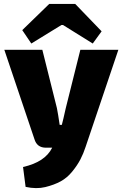

<svg xmlns="http://www.w3.org/2000/svg" viewBox="-20 -750 624 975"><path d="M139 -529 93 -597 230 -730H362L496 -591L451 -529L300 -623H292ZM581 -497 415 -5Q404 29 388.5 59Q373 89 347 121Q321 153 288 171Q255 189 210 200Q165 211 110 199L97 98Q209 73 245 0H213Q168 0 155 -43L2 -497H195L269 -201Q275 -171 283 -116H294Q301 -142 314 -201L388 -497Z"/></svg>

Font: Exo 2.0 Extra Bold
Style: Regular
Weight: 800
Designer: Natanael Gama
Version: Version 1.001;PS 001.001;hotconv 1.0.70;makeotf.lib2.5.58329